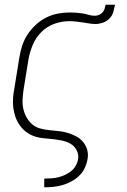

<svg xmlns="http://www.w3.org/2000/svg" viewBox="-20 -591 540 816"><path d="M168 205V168H169Q183 168 197.5 167Q212 166 227 162.5Q242 159 256 152.5Q270 146 282 136.5Q294 127 302 113Q310 99 312 85Q315 65 305.5 47Q296 29 279 19.5Q262 10 242 6Q222 2 202 0Q182 -2 161.5 -4Q141 -6 122.5 -13Q104 -20 89 -32Q74 -44 63 -60Q52 -76 45.5 -94.5Q39 -113 36.5 -133.5Q34 -154 35.5 -174.5Q37 -195 41 -215L62 -345Q66 -371 74 -396Q82 -421 96.5 -443.5Q111 -466 131.5 -485Q152 -504 175.5 -516Q199 -528 225 -533Q251 -538 276 -538Q277 -538 277 -538Q277 -538 277 -538Q290 -538 303.5 -537Q317 -536 330.5 -534Q344 -532 356.5 -528Q369 -524 383 -524Q392 -524 400.5 -527.5Q409 -531 415.5 -538Q422 -545 424.5 -553.5Q427 -562 429 -571H469Q466 -556 461.5 -540Q457 -524 445 -512Q433 -500 417 -494.5Q401 -489 386 -489Q371 -489 357.5 -491.5Q344 -494 330 -496Q316 -498 302 -499.5Q288 -501 274 -501Q243 -501 211.5 -490Q180 -479 156 -455Q132 -431 119.5 -401Q107 -371 101 -339L80 -209Q77 -189 76 -168.5Q75 -148 79 -129Q83 -110 92.5 -93Q102 -76 116 -63.5Q130 -51 149 -45.5Q168 -40 188 -38Q208 -36 228 -34Q248 -32 267 -26.5Q286 -21 303 -12Q320 -3 332.5 11.5Q345 26 350.5 45.5Q356 65 352 85Q349 104 340.5 122.5Q332 141 317 155.5Q302 170 283.5 180Q265 190 246 195.5Q227 201 207.5 203Q188 205 169 205Z"/></svg>

Font: Iosevka Curly XLtObl
Style: Regular
Weight: 200
Italic angle: -9°
Monospace: yes
Designer: Belleve Invis
Foundry: Belleve Invis
Version: Version 11.1.0; ttfautohint (v1.8.3)